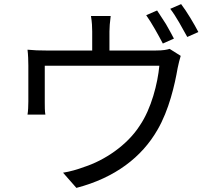

<svg xmlns="http://www.w3.org/2000/svg" viewBox="-20 -867 1040 935"><path d="M809 -824C838 -787 868 -730 892 -687L946 -711C927 -748 889 -812 862 -847ZM827 -679C816 -699 803 -725 788 -750C773 -774 757 -797 745 -816L692 -793C719 -755 752 -695 773 -655ZM513 -621V-714C513 -733 515 -758 519 -789H423C428 -758 429 -735 429 -714V-621H207C172 -621 143 -622 114 -625C117 -602 118 -569 118 -548V-373C118 -353 117 -326 114 -309H201C198 -324 198 -349 198 -368V-547H756C748 -461 717 -338 661 -256C600 -160 489 -86 390 -54C358 -42 320 -31 287 -26L352 48C540 -1 671 -102 747 -235C803 -331 831 -454 845 -535C849 -554 855 -580 860 -595L806 -629C793 -625 776 -621 737 -621Z"/></svg>

Font: Spoqa Han Sans Neo Regular
Style: Regular
Weight: 400
Designer: [Spoqa Han Sans Neo] Dong-huui Kim  Younghwa Kang  Yujin Lee  [Noto Sans] Ryoko NISHIZUKA  (kana & ideographs); Paul D. 
Foundry: Spoqa (http://www.spoqa-han-sans.com)
Version: Version 1.000